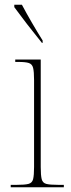

<svg xmlns="http://www.w3.org/2000/svg" viewBox="-20 -786 298 806"><path d="M25 0V-10H50Q84 -10 99.5 -14Q115 -18 119 -34Q123 -50 123 -85V-450Q123 -485 119 -501Q115 -517 101 -521.5Q87 -526 58 -526H44V-536H151V-85Q151 -50 155 -34Q159 -18 174.5 -14Q190 -10 225 -10H248V0ZM156 -606Q138 -629 115.5 -657Q93 -685 73 -712Q53 -739 40 -756V-766H72Q90 -732 113.5 -691.5Q137 -651 159 -616V-606Z"/></svg>

Font: Noto Serif Display SemiCondensed Thin
Style: Regular
Weight: 100
Width: 4
Designer: Monotype Design Team
Foundry: Monotype Imaging Inc.
Version: Version 2.009